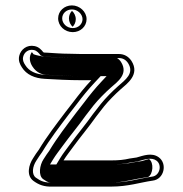

<svg xmlns="http://www.w3.org/2000/svg" viewBox="-20 -679 677 711"><path d="M249.5 -560C277.7 -560 300.6 -580.9 300.6 -608C300.6 -635.9 274.9 -659 246.3 -659C218.2 -659 195.3 -638.1 195.3 -611C195.3 -582.8 219.7 -560 249.5 -560ZM391.7 12C454.4 12 498.5 -3.4 545.4 -10.1C588.2 -15.1 600.4 -73.3 567.8 -96.6C541.8 -115.2 510.9 -102.7 485.9 -95.8L459.6 -91.9C440.1 -87.2 419.1 -85 391.7 -85H215.3C225.7 -102.1 238.1 -117.3 251.8 -136.3C278 -172.4 309.4 -209.3 336 -247.2L365.3 -285C381.9 -305.5 407.2 -331 426.5 -348C450.9 -369.5 499 -402.9 466.8 -453.5C455.8 -470 439.7 -479 420.1 -479H280C266.7 -479 252.4 -479.3 236 -480C209.5 -480 176.2 -482.5 153 -484L152.7 -484H152.5C144.4 -484 143.5 -484.1 140.4 -485.5C133.6 -494.3 124.2 -505 108.5 -508.3C79.3 -514.5 56.6 -495.4 51.2 -472.2C47 -454.3 54 -440.2 61.2 -429.4C77.8 -402.8 108.1 -388.9 146 -387C186.1 -384.6 235.5 -382 280 -382H318.1C294.4 -356.7 273.7 -330.9 252.6 -302.9L223.1 -264.9C187.7 -217.9 153.6 -174.2 123.2 -123.6L113.1 -109.6C110.5 -104.9 107.1 -99.6 102.3 -92.7C86.8 -69.5 76.1 -29.2 104.1 -8.9C123.2 4.9 143.1 13.5 175.9 12ZM249.5 -575C227.2 -575 210.3 -591.9 210.3 -611C210.3 -629 225.5 -644 246.3 -644C267.5 -644 285.6 -626.6 285.6 -608C285.6 -590 270.3 -575 249.5 -575ZM391.7 -3H175.6L175.3 -3C145.6 -1.6 130.1 -8.6 112.9 -21.1C96.1 -33.2 100.2 -62.6 114.7 -84.3C119.1 -90.7 123.8 -97.9 125.8 -101.4L135.7 -115.4C165.7 -165.1 199.5 -208.7 235 -255.8L264.5 -293.8C285.6 -321.8 305.8 -346.9 329.1 -371.7L352.7 -397H280C236 -397 187 -399.5 146.9 -402C111.8 -403.7 87.3 -416 73.8 -437.6C67.1 -447.6 62.9 -456.7 65.8 -468.8C69.6 -485 84.9 -498 105.4 -493.7C117 -491.2 123.9 -482.3 130.9 -473.2C136.9 -470.7 143.2 -469 152.3 -469C176.5 -467.4 209 -465.1 235.7 -465C253.7 -464.3 266.2 -464 280 -464H420.1C434.7 -464 445.9 -457.8 454.2 -445.3C478.4 -407.4 444.6 -383.9 416.6 -359.3C396.6 -341.6 371.1 -316.1 353.6 -294.3L323.9 -256.1C297.8 -218.9 266.4 -182 239.6 -145C226.2 -126.5 213.6 -111.1 202.5 -92.8L188.7 -70H391.7C419.7 -70 442.9 -72.5 462.5 -77.1L489 -81.1C516.8 -88.8 540.8 -97.5 559.1 -84.4C581.4 -68.5 571.7 -28.3 543.5 -24.9C494.1 -17.9 452 -3 391.7 -3ZM249 -579.9C255.2 -586 260.6 -596.2 260.6 -608C260.6 -620.6 254.3 -631.9 246.6 -638.8C240.5 -632.8 235.3 -622.6 235.3 -611C235.3 -598.1 241.4 -586.7 249 -579.9ZM391.7 -3C437 -3 469.5 -14.9 529 -23.8C546.4 -33.6 551.1 -76.7 531.8 -90.1C525.9 -88.5 514.7 -85.2 505.6 -82.6L477.8 -78.4C452.4 -72.8 423.7 -70 391.7 -70H165.2L176.3 -88.3C187.1 -106.1 199.7 -121.5 213.2 -140.2C239.8 -176.9 270.9 -213.4 297.5 -251.2L327 -289.3C344.3 -310.7 369.7 -336.2 389.7 -353.9C415.2 -376.3 456.8 -404.6 427.9 -450C423.3 -456.9 417.5 -461.8 413.6 -464H280C265.5 -464 251 -464.3 233.7 -465C204.7 -465.1 172.2 -467.5 149.1 -469C138.9 -469.1 113 -474.4 104.4 -478C102.1 -481.1 100.7 -483 98 -486.2C85.8 -469.4 90 -448.1 100 -433C115.8 -407.8 139 -402.5 151.9 -401.9C192.5 -399.4 239.1 -397 280 -397H374.6L355.9 -377C332.5 -352.1 312.1 -326.8 291 -298.8L261.5 -260.8C226 -213.6 192.5 -170.7 162 -120L152 -106C149.3 -101.4 145.7 -95.6 141 -89C126.7 -67.4 121.2 -29.1 139.6 -15.8C159.7 -1.3 164.4 -2.6 173.6 -3Z"/></svg>

Font: HoneyBee
Style: Blur
Weight: 700
Foundry: Cannot Into Space Fonts
Version: Version 0.89